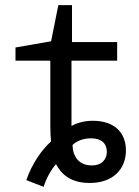

<svg xmlns="http://www.w3.org/2000/svg" viewBox="-20 -699 540 744"><path d="M82 -1 149 25C159 -7 177 -40 197 -63C218 -24 253 10 328 10C419 10 468 -45 468 -116C468 -180 429 -231 339 -231C305 -231 277 -222 257 -211V-464H434V-536H259V-679H206L178 -539L40 -515V-464H175V-209C175 -185 176 -166 178 -151C144 -121 104 -66 82 -1ZM336 -58C285 -58 262 -93 261 -137C274 -150 298 -163 333 -163C374 -163 394 -142 394 -111C394 -82 375 -58 336 -58Z"/></svg>

Font: Noto Sans Mono ExtraCondensed
Style: Regular
Weight: 400
Width: 2
Designer: Monotype Design Team
Foundry: Monotype Imaging Inc.
Version: Version 2.014